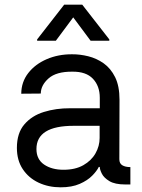

<svg xmlns="http://www.w3.org/2000/svg" viewBox="-20 -784 604 816"><path d="M237.9 12.1Q186.1 12.1 143.8 -7.8Q101.6 -27.7 76.7 -65.2Q51.8 -102.6 51.8 -155.5Q51.8 -218.4 83.5 -255.3Q115.1 -292.3 166.5 -308.2Q218 -324.2 277.7 -323.9H404.1V-368.6Q404.1 -418.3 375 -449.2Q345.9 -480.1 287.6 -479.4Q219.5 -480.1 186.4 -450.8Q153.4 -421.5 153.4 -386.4L70.3 -385.7Q70.7 -435.7 100.1 -473.5Q129.6 -511.4 178.6 -532.5Q227.6 -553.6 286.2 -553.3Q319.6 -553.6 354.9 -544.9Q390.3 -536.2 420.5 -514.9Q450.6 -493.6 469.3 -456Q487.9 -418.3 487.9 -360.1L487.2 -107.2Q487.2 -89.1 500 -81.5Q512.8 -73.9 533.4 -73.9H534.1V0H512.8Q468.4 0 445 -14.2Q421.5 -28.4 412.8 -46Q404.1 -63.6 404.1 -73.9V-74.6H399.9Q391.7 -57.5 371.8 -37.3Q351.9 -17 318.7 -2.5Q285.5 12.1 237.9 12.1ZM250 -62.5Q300.1 -62.5 334.3 -82Q368.6 -101.6 386 -132.5Q403.4 -163.4 403.4 -197.4V-249.3H293.3Q134.9 -249.3 134.9 -150.6Q134.9 -106.9 167.4 -84.7Q199.9 -62.5 250 -62.5ZM217.3 -610.8H137.8V-616.5L252.8 -764.2H329.5L444.6 -616.5V-610.8H365.1L291.2 -710.2Z"/></svg>

Font: Inter Zeller
Style: Regular
Weight: 400
Designer: Rasmus Andersson; Joe Bland
Foundry: zeller
Version: Version 3.015;git-dec3a8cb1